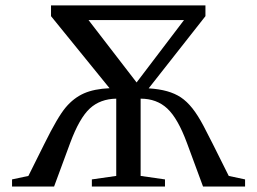

<svg xmlns="http://www.w3.org/2000/svg" viewBox="-20 -680 936 700"><path d="M873.5 0H720.2L661.6 -158.7Q628.4 -248.5 589.8 -284.4Q551.3 -320.3 492.7 -320.3V-38.6L581.5 -25.9V0H314.9V-25.9L403.8 -38.6V-320.3Q345.2 -319.3 307.4 -284.4Q269.5 -249.5 235.8 -158.7L177.2 0H23.9V-25.9L83.5 -38.6L142.1 -156.2Q190.4 -253.9 219.7 -288.6Q249 -323.2 286.1 -339.6Q323.2 -356 379.4 -358.4L166 -621.1V-660.2H729V-621.1L522 -357.9Q560.5 -355.5 589.1 -347.4Q617.7 -339.4 639.4 -325Q661.1 -310.5 681.2 -285.4Q701.2 -260.3 722.4 -220.2Q743.7 -180.2 814 -38.6L873.5 -25.9ZM478 -379.4 650.9 -606.9H302.7Z"/></svg>

Font: Liberation Serif
Style: Regular
Weight: 400
Designer: Steve Matteson
Foundry: Ascender Corporation
Version: Version 2.1.5